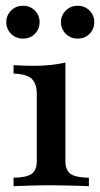

<svg xmlns="http://www.w3.org/2000/svg" viewBox="-20 -640 345 660"><path d="M26.6 0V-29Q71 -29.8 88.7 -42.3Q106.5 -54.8 106.5 -87.1V-316.1Q106.5 -352.4 89.1 -369Q71.8 -385.5 26.6 -387.1V-416.1Q41.9 -415.3 58.9 -414.5Q75.8 -413.7 92.7 -413.7Q124.2 -413.7 152.4 -416.5Q180.6 -419.4 204.8 -425V-87.1Q204.8 -54 223 -41.9Q241.1 -29.8 285.5 -29V0Q273.4 -0.8 252.4 -1.2Q231.5 -1.6 206.5 -2.4Q181.5 -3.2 156.5 -3.2Q120.2 -3.2 82.7 -2Q45.2 -0.8 26.6 0ZM246.8 -507.3Q222.6 -507.3 206 -523.8Q189.5 -540.3 189.5 -563.7Q189.5 -587.1 206 -603.6Q222.6 -620.2 246.8 -620.2Q271.8 -620.2 287.9 -603.6Q304 -587.1 304 -563.7Q304 -540.3 287.9 -523.8Q271.8 -507.3 246.8 -507.3ZM58.9 -507.3Q34.7 -507.3 18.1 -523.8Q1.6 -540.3 1.6 -563.7Q1.6 -587.1 18.1 -603.6Q34.7 -620.2 58.9 -620.2Q83.9 -620.2 100 -603.6Q116.1 -587.1 116.1 -563.7Q116.1 -540.3 100 -523.8Q83.9 -507.3 58.9 -507.3Z"/></svg>

Font: Playfair SemiBold
Style: Regular
Weight: 600
Designer: Claus Eggers Sørensen
Foundry: Claus Eggers Sørensen
Version: Version 2.001;gftools[0.9.30]